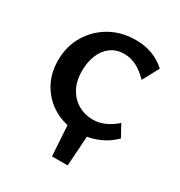

<svg xmlns="http://www.w3.org/2000/svg" viewBox="-142 -529 727 776"><g transform="rotate(30 221.5 -141.5)"><path d="M211 147 199 -45H297L284 147ZM253 11Q191 11 142.5 -16.5Q94 -44 66 -92Q38 -140 38 -202Q38 -268 69 -319.5Q100 -371 152 -400.5Q204 -430 271 -430Q314 -430 349 -416.5Q384 -403 411 -378L370 -302Q344 -329 316.5 -343.5Q289 -358 258 -358Q221 -358 195 -338.5Q169 -319 156 -286Q143 -253 143 -213Q143 -167 161 -133.5Q179 -100 210 -82Q241 -64 279 -64Q307 -64 334 -76Q361 -88 386 -110L416 -55Q391 -30 362.5 -15.5Q334 -1 306.5 5Q279 11 253 11Z"/></g></svg>

Font: Ysabeau Office SemiBold
Style: Regular
Weight: 600
Designer: Christian Thalmann (Catharsis Fonts)
Version: Version 2.001;gftools[0.9.30]; featfreeze: tnum,lnum,ss02